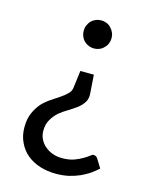

<svg xmlns="http://www.w3.org/2000/svg" viewBox="-107 -585 653 831"><g transform="rotate(15 220.0 -169.0)"><path d="M404.3 106.4Q388.7 120.1 370.1 133.8Q350.6 146.5 329.1 156.2Q306.6 166 281.2 171.9Q254.9 177.7 224.6 177.7Q185.5 177.7 152.3 167Q118.2 156.2 93.8 135.7Q69.3 115.2 55.7 85.9Q41 55.7 41 18.6Q41 -19.5 52.7 -45.9Q64.5 -72.3 81.1 -91.8Q98.6 -110.4 119.1 -124Q138.7 -137.7 157.2 -149.4Q174.8 -161.1 187.5 -173.8Q200.2 -185.5 202.1 -202.1Q205.1 -228.5 211.9 -279.3Q226.6 -279.3 272.5 -279.3Q273.4 -258.8 278.3 -196.3Q280.3 -172.9 269.5 -156.2Q258.8 -139.6 242.2 -127Q224.6 -114.3 204.1 -101.6Q183.6 -89.8 166 -75.2Q148.4 -59.6 136.7 -39.1Q124 -18.6 124 10.7Q124 33.2 132.8 49.8Q141.6 67.4 156.2 79.1Q170.9 91.8 190.4 98.6Q210 105.5 232.4 105.5Q262.7 105.5 285.2 97.7Q306.6 89.8 321.3 81.1Q336.9 72.3 346.7 64.5Q355.5 56.6 361.3 56.6Q374 56.6 380.9 68.4Q388.7 81.1 404.3 106.4ZM180.7 -451.2Q180.7 -464.8 185.5 -475.6Q190.4 -487.3 198.2 -496.1Q207 -504.9 218.8 -509.8Q230.5 -514.6 243.2 -514.6Q255.9 -514.6 267.6 -509.8Q279.3 -504.9 287.1 -496.1Q295.9 -487.3 300.8 -475.6Q305.7 -464.8 305.7 -451.2Q305.7 -438.5 300.8 -426.8Q295.9 -415 287.1 -407.2Q279.3 -398.4 267.6 -393.6Q255.9 -388.7 243.2 -388.7Q230.5 -388.7 218.8 -393.6Q207 -398.4 198.2 -407.2Q190.4 -415 185.5 -426.8Q180.7 -438.5 180.7 -451.2Z"/></g></svg>

Font: Lato
Style: Regular
Weight: 400
Designer: Lukasz Dziedzic with Adam Twardoch and Botio Nikoltchev
Version: Version 2.015; 2015-08-06; http://www.latofonts.com/